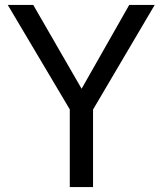

<svg xmlns="http://www.w3.org/2000/svg" viewBox="-20 -760 660 780"><path d="M358 -315V0H263.5V-315.5L11.5 -740H115L311.5 -399.5L505 -740H608.5Z"/></svg>

Font: 1883 Sans
Style: Regular
Weight: 400
Designer: 1883 Sans project is a fork of Public Sans.
Version: Version 1.009